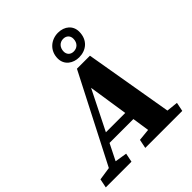

<svg xmlns="http://www.w3.org/2000/svg" viewBox="-268 -1047 1200 1200"><g transform="rotate(-45 332.0 -447.5)"><path d="M-29 0H198L210 -59L130 -72L184 -180H395L412 -67L332 -59L320 0H647L659 -59L583 -67L483 -652H368L70 -72L-17 -59ZM215 -243 346 -505 386 -243ZM430 -742C401 -742 385 -762 385 -786C385 -821 408 -845 439 -845C467 -845 485 -827 485 -801C485 -763 461 -742 430 -742ZM428 -692C490 -692 542 -731 542 -806C542 -859 501 -895 443 -895C382 -895 328 -852 328 -782C328 -723 377 -692 428 -692Z"/></g></svg>

Font: Source Serif Pro Black
Style: Italic
Weight: 900
Italic angle: -12°
Designer: Frank Grießhammer
Foundry: Adobe Systems Incorporated
Version: Version 3.001;hotconv 1.0.111;makeotfexe 2.5.65597